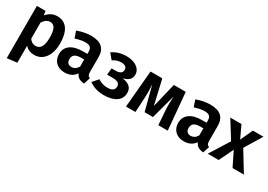

<svg xmlns="http://www.w3.org/2000/svg" viewBox="8 -1465 3598 2578"><g transform="rotate(30 1806.5 -176.0)"><path d="M382 -590C324 -590 262 -565 217 -507L208 -572H73V238L227 220V-44C262 -3 311 17 369 17C512 17 596 -112 596 -287C596 -472 531 -590 382 -590ZM324 -97C284 -97 252 -116 227 -153V-402C254 -446 291 -476 336 -476C399 -476 436 -430 436 -286C436 -152 394 -97 324 -97Z M1134 -159V-390C1134 -519 1065 -590 906 -590C841 -590 766 -576 694 -548L730 -445C787 -464 843 -475 881 -475C952 -475 983 -453 983 -381V-353H917C748 -353 653 -285 653 -160C653 -56 725 17 839 17C907 17 970 -6 1011 -68C1034 -12 1078 9 1142 15L1175 -86C1148 -96 1134 -112 1134 -159ZM882 -93C834 -93 808 -122 808 -173C808 -235 849 -266 933 -266H983V-157C960 -116 925 -93 882 -93Z M1460 -590C1369 -590 1298 -567 1237 -524L1308 -441C1348 -467 1385 -482 1439 -482C1487 -482 1524 -463 1524 -418C1524 -369 1485 -347 1426 -347H1361L1351 -244H1438C1506 -244 1549 -226 1549 -173C1549 -116 1506 -94 1443 -94C1384 -94 1343 -107 1292 -139L1218 -53C1277 -9 1351 17 1449 17C1598 17 1709 -42 1709 -166C1709 -251 1655 -291 1557 -306C1640 -326 1680 -367 1680 -432C1680 -532 1579 -590 1460 -590Z M2381 -572H2196L2105 -193L2018 -572H1835L1785 0H1931L1944 -221C1947 -292 1947 -360 1941 -435L2039 -59H2169L2271 -436C2267 -352 2265 -292 2270 -220L2286 0H2432Z M2982 -159V-390C2982 -519 2913 -590 2754 -590C2689 -590 2614 -576 2542 -548L2578 -445C2635 -464 2691 -475 2729 -475C2800 -475 2831 -453 2831 -381V-353H2765C2596 -353 2501 -285 2501 -160C2501 -56 2573 17 2687 17C2755 17 2818 -6 2859 -68C2882 -12 2926 9 2990 15L3023 -86C2996 -96 2982 -112 2982 -159ZM2730 -93C2682 -93 2656 -122 2656 -173C2656 -235 2697 -266 2781 -266H2831V-157C2808 -116 2773 -93 2730 -93Z M3425 -307 3586 -572H3422L3334 -382L3245 -572H3072L3240 -301L3052 0H3221L3328 -221L3437 0H3613Z"/></g></svg>

Font: Glow Sans SC Normal
Style: Bold
Weight: 700
Designer: Ryoko NISHIZUKA (kana, bopomofo & ideographs); Paul D. Hunt (Latin, Greek & Cyrillic); Sandoll Communications, Soo-young
Version: Version 0.93